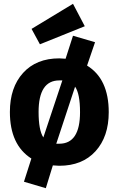

<svg xmlns="http://www.w3.org/2000/svg" viewBox="-20 -855 624 1010"><path d="M426 -717 190 -622 146 -703 364 -835ZM438 -510Q552 -440 552 -265Q552 -136 482.5 -59.5Q413 17 292 17Q280 17 258 15L221 135L106 101L145 -21Q32 -93 32 -266Q32 -395 101.5 -471.5Q171 -548 292 -548Q303 -548 325 -546L364 -667L480 -633ZM292 -432Q183 -432 183 -266Q183 -170 208 -132L308 -432ZM292 -99Q401 -99 401 -265Q401 -362 375 -399L276 -99Z"/></svg>

Font: FiraGO
Style: Bold
Weight: 700
Designer: bBox Type
Foundry: bBox Type GmbH
Version: Version 1.001;PS 001.001;hotconv 1.0.88;makeotf.lib2.5.64775